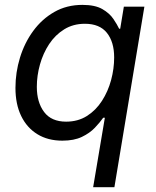

<svg xmlns="http://www.w3.org/2000/svg" viewBox="-20 -570 647 794"><path d="M453.1 204.1H365.2L413.6 -83H406.7Q393.1 -63.5 372.1 -41.5Q351.1 -19.5 318.6 -3.9Q286.1 11.7 237.8 11.7Q178.2 11.7 134.8 -14.9Q91.3 -41.5 67.6 -90.3Q43.9 -139.2 43.9 -206.5Q43.9 -270.5 62.7 -331.8Q81.5 -393.1 117.4 -442.1Q153.3 -491.2 204.6 -520.5Q255.9 -549.8 320.8 -549.8Q373 -549.8 403.1 -532.5Q433.1 -515.1 448.7 -491.9Q464.4 -468.8 472.7 -451.2H477.1L492.2 -542.5H577.1ZM253.4 -66.9Q302.2 -66.9 339.4 -90.3Q376.5 -113.8 401.6 -152.8Q426.8 -191.9 439.5 -239Q452.1 -286.1 452.1 -332.5Q452.1 -396.5 422.1 -434.1Q392.1 -471.7 331.1 -471.7Q282.7 -471.7 245.6 -448.7Q208.5 -425.8 183.3 -387.7Q158.2 -349.6 145.3 -303.5Q132.3 -257.3 132.3 -210.9Q132.3 -147 162.4 -106.9Q192.4 -66.9 253.4 -66.9Z"/></svg>

Font: Inter 16pt
Style: Italic
Weight: 400
Italic angle: -9.3988°
Version: Version 4.001;git-66647c0bb